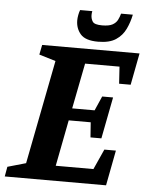

<svg xmlns="http://www.w3.org/2000/svg" viewBox="-71 -833 675 878"><g transform="rotate(5 266.5 -394.0)"><path d="M-16 0 -8 -45 76 -69 169 -546 93 -569 102 -614H549L521 -468H468L463 -546H305L264 -337H367L396 -403H446L409 -212H359L354 -281H253L212 -69H385L427 -162H480L449 0ZM355 -651Q297 -651 274.5 -677Q252 -703 252 -740Q252 -751 254.5 -764.5Q257 -778 261 -788H317Q316 -784 315.5 -779Q315 -774 315 -770Q315 -753 323.5 -740Q332 -727 367 -727Q399 -727 415 -736Q431 -745 438 -759Q445 -773 449 -788H503Q496 -753 481 -721.5Q466 -690 436.5 -670.5Q407 -651 355 -651Z"/></g></svg>

Font: Manuale
Style: Italic
Weight: 400
Italic angle: -11°
Designer: Eduardo Tunni / Pablo Cosgaya
Foundry: Eduardo Tunni / Pablo Cosgaya
Version: Version 1.002